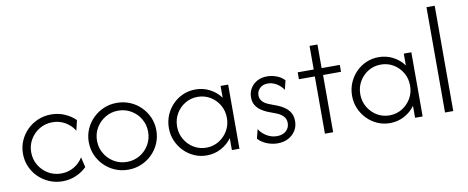

<svg xmlns="http://www.w3.org/2000/svg" viewBox="-61 -928 2920 1197"><g transform="rotate(-10 1399.5 -329.5)"><path d="M254.2 8.3Q209.7 8.3 170.8 -8.3Q131.9 -25 102.4 -53.8Q72.9 -82.6 56.2 -121.2Q39.6 -159.7 39.6 -203.5Q39.6 -247.2 56.2 -285.4Q72.9 -323.6 102.4 -352.8Q131.9 -381.9 170.8 -398.3Q209.7 -414.6 254.2 -414.6Q300 -414.6 339.2 -397.6Q378.5 -380.6 407.6 -352.1L392.4 -287.5Q371.5 -322.2 335.1 -343.8Q298.6 -365.3 254.2 -365.3Q209 -365.3 172.2 -343.4Q135.4 -321.5 113.5 -284.7Q91.7 -247.9 91.7 -203.5Q91.7 -159 113.5 -121.9Q135.4 -84.7 172.2 -62.8Q209 -41 254.2 -41Q298.6 -41 335.1 -62.5Q371.5 -84 392.4 -118.8L407.6 -54.2Q378.5 -25.7 339.2 -8.7Q300 8.3 254.2 8.3Z M670.1 8.3Q625.7 8.3 587.2 -8Q548.6 -24.3 519.1 -53.5Q489.6 -82.6 472.9 -121.2Q456.2 -159.7 456.2 -203.5Q456.2 -247.2 472.9 -285.4Q489.6 -323.6 519.1 -352.8Q548.6 -381.9 587.2 -398.3Q625.7 -414.6 670.1 -414.6Q714.6 -414.6 753.5 -398.3Q792.4 -381.9 821.5 -352.8Q850.7 -323.6 867.4 -285.4Q884 -247.2 884 -203.5Q884 -159.7 867.4 -121.2Q850.7 -82.6 821.2 -53.5Q791.7 -24.3 753.1 -8Q714.6 8.3 670.1 8.3ZM670.1 -41Q715.3 -41 752.1 -62.8Q788.9 -84.7 810.4 -121.5Q831.9 -158.3 831.9 -202.8Q831.9 -247.9 810.4 -284.7Q788.9 -321.5 752.1 -343.4Q715.3 -365.3 670.1 -365.3Q625.7 -365.3 588.9 -343.4Q552.1 -321.5 530.2 -284.7Q508.3 -247.9 508.3 -203.5Q508.3 -158.3 530.2 -121.5Q552.1 -84.7 588.9 -62.8Q625.7 -41 670.1 -41Z M1167.4 5.6Q1125 5.6 1088.2 -10.8Q1051.4 -27.1 1023.3 -55.9Q995.1 -84.7 979.2 -122.2Q963.2 -159.7 963.2 -202.8Q963.2 -246.5 979.2 -284.4Q995.1 -322.2 1023.3 -351Q1051.4 -379.9 1088.2 -395.8Q1125 -411.8 1167.4 -411.8Q1216.7 -411.8 1258.3 -389.9Q1300 -368.1 1326.4 -331.2V-406.2H1374.3V0H1326.4V-75.7Q1300 -38.9 1258.3 -16.7Q1216.7 5.6 1167.4 5.6ZM1172.9 -42.4Q1216.7 -42.4 1252.4 -64.2Q1288.2 -86.1 1309.4 -122.2Q1330.6 -158.3 1330.6 -202.8Q1330.6 -247.9 1309.4 -284.4Q1288.2 -320.8 1252.4 -342.4Q1216.7 -363.9 1172.9 -363.9Q1129.2 -363.9 1093.4 -342.4Q1057.6 -320.8 1036.5 -284.4Q1015.3 -247.9 1015.3 -203.5Q1015.3 -159 1036.5 -122.6Q1057.6 -86.1 1093.4 -64.2Q1129.2 -42.4 1172.9 -42.4Z M1615.3 8.3Q1583.3 8.3 1550 -4.2Q1516.7 -16.7 1492.4 -42.4L1506.9 -100.7Q1525.7 -71.5 1555.6 -54.2Q1585.4 -36.8 1618.8 -36.8Q1656.2 -36.8 1677.4 -56.6Q1698.6 -76.4 1698.6 -106.2Q1698.6 -133.3 1681.2 -150.3Q1663.9 -167.4 1639.6 -176.4L1583.3 -197.9Q1563.9 -206.2 1544.8 -219.4Q1525.7 -232.6 1513.2 -253.1Q1500.7 -273.6 1500.7 -302.8Q1500.7 -334 1516 -359.4Q1531.2 -384.7 1558.3 -399.7Q1585.4 -414.6 1620.8 -414.6Q1650 -414.6 1679.5 -404.2Q1709 -393.8 1731.2 -370.8L1716.7 -312.5Q1705.6 -329.9 1689.9 -342.7Q1674.3 -355.6 1656.2 -362.8Q1638.2 -370.1 1618.8 -370.1Q1586.8 -370.1 1567.7 -351.7Q1548.6 -333.3 1548.6 -306.9Q1548.6 -286.1 1561.5 -270.5Q1574.3 -254.9 1599.3 -244.4L1655.6 -222.9Q1677.1 -214.6 1697.9 -200.3Q1718.8 -186.1 1732.3 -164.2Q1745.8 -142.4 1745.8 -109.7Q1745.8 -75.7 1728.8 -49Q1711.8 -22.2 1682.6 -6.9Q1653.5 8.3 1615.3 8.3Z M1915.3 0V-362.5H1814.6V-406.2H1916V-555.6H1966V-406.2H2081.2V-362.5H1967.4V0Z M2327.1 5.6Q2284.7 5.6 2247.9 -10.8Q2211.1 -27.1 2183 -55.9Q2154.9 -84.7 2138.9 -122.2Q2122.9 -159.7 2122.9 -202.8Q2122.9 -246.5 2138.9 -284.4Q2154.9 -322.2 2183 -351Q2211.1 -379.9 2247.9 -395.8Q2284.7 -411.8 2327.1 -411.8Q2376.4 -411.8 2418.1 -389.9Q2459.7 -368.1 2486.1 -331.2V-406.2H2534V0H2486.1V-75.7Q2459.7 -38.9 2418.1 -16.7Q2376.4 5.6 2327.1 5.6ZM2332.6 -42.4Q2376.4 -42.4 2412.2 -64.2Q2447.9 -86.1 2469.1 -122.2Q2490.3 -158.3 2490.3 -202.8Q2490.3 -247.9 2469.1 -284.4Q2447.9 -320.8 2412.2 -342.4Q2376.4 -363.9 2332.6 -363.9Q2288.9 -363.9 2253.1 -342.4Q2217.4 -320.8 2196.2 -284.4Q2175 -247.9 2175 -203.5Q2175 -159 2196.2 -122.6Q2217.4 -86.1 2253.1 -64.2Q2288.9 -42.4 2332.6 -42.4Z M2675.7 0V-666.7H2727.8V0Z"/></g></svg>

Font: Afacad Flux Light
Style: Regular
Weight: 300
Designer: Kristian Moeller
Foundry: Dicotype
Version: Version 1.100